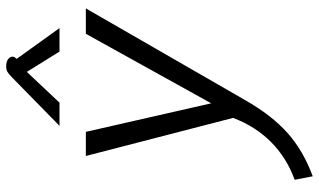

<svg xmlns="http://www.w3.org/2000/svg" viewBox="-220 -556 1006 605"><g transform="rotate(-90 282.5 -253.0)"><path d="M19 173Q88 148 137.5 99Q187 50 214 -21L94 -485H170L260 -90L479 -485H559L270 17Q222 101 166.5 150.5Q111 200 30 230ZM340 -716Q352 -728 359 -732Q366 -736 376 -736Q391 -736 399 -730Q407 -724 407 -716Q407 -711 404 -708L400 -703L497 -568H423L359 -671L262 -568H189Z"/></g></svg>

Font: Niramit Light
Style: Italic
Weight: 300
Italic angle: -10°
Designer: Katatrad Aksorn Co.,Ltd.
Foundry: Cadson Demak Co.,Ltd.
Version: Version 1.000; ttfautohint (v1.6)